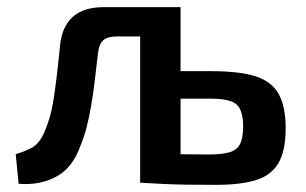

<svg xmlns="http://www.w3.org/2000/svg" viewBox="-20 -511 855 537"><path d="M474 -491V-409H306Q281 -409 269 -398.5Q257 -388 254 -362Q249 -318 244.5 -281Q240 -244 234.5 -213Q229 -182 222.5 -156Q216 -130 206 -106Q184 -42 137.5 -17Q91 8 32 3L24 -80Q46 -86 67.5 -97Q89 -108 103 -139Q112 -159 118.5 -181Q125 -203 129.5 -231Q134 -259 138.5 -296.5Q143 -334 148 -384Q159 -491 270 -491ZM485 -491V0H372V-491ZM570 -312Q650 -312 695 -297.5Q740 -283 759.5 -248Q779 -213 779 -152Q779 -89 758.5 -54.5Q738 -20 695 -7Q652 6 584 6Q539 6 503.5 5.5Q468 5 437 3.5Q406 2 373 0L383 -82Q395 -81 422.5 -80.5Q450 -80 487 -79.5Q524 -79 565 -79Q601 -79 621.5 -85Q642 -91 651 -107.5Q660 -124 660 -157Q660 -202 642 -218.5Q624 -235 570 -235H381V-312Z"/></svg>

Font: Exo 2 SemiBold
Style: Regular
Weight: 600
Designer: Natanael Gama
Foundry: Natanael Gama
Version: Version 2.010